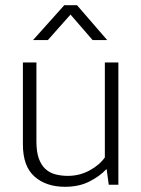

<svg xmlns="http://www.w3.org/2000/svg" viewBox="-20 -710 543 738"><path d="M383 -470H435V0H398L390 -59H388Q364 -33 324 -12.5Q284 8 230 8Q157 8 112.5 -31.5Q68 -71 68 -155V-470H120V-166Q120 -127 129 -101.5Q138 -76 154 -61Q170 -46 192.5 -40Q215 -34 241 -34Q286 -34 324.5 -55Q363 -76 383 -105ZM392 -556H336L251 -654L164 -556H107L227 -690H276Z"/></svg>

Font: Mukta ExtraLight
Style: Regular
Weight: 275
Designer: Girish Dalvi and Yashodeep Gholap
Foundry: Ek Type
Version: Version 2.538;PS 1.002;hotconv 16.6.51;makeotf.lib2.5.65220;